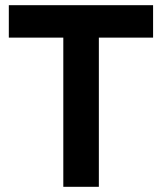

<svg xmlns="http://www.w3.org/2000/svg" viewBox="-20 -720 624 740"><path d="M224 0V-575H14V-700H570V-575H361V0Z"/></svg>

Font: Figtree
Style: Bold
Weight: 700
Designer: Erik Kennedy
Foundry: Erik Kennedy
Version: Version 2.001;gftools[0.9.30]